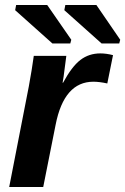

<svg xmlns="http://www.w3.org/2000/svg" viewBox="-20 -753 504 773"><path d="M435 -531 412 -417Q380 -424 356 -424Q238 -424 204 -251L154 0H17L96 -405Q109 -476 116 -528H247L236 -444L232 -420H234Q269 -485 303.5 -511.5Q338 -538 384 -538Q408 -538 435 -531ZM460 -578H389L239 -712L243 -733H368L464 -593ZM263 -578H191L41 -712L45 -733H170L267 -593Z"/></svg>

Font: Libra Sans
Style: Bold Italic
Weight: 700
Italic angle: -12°
Foundry: Context Ltd
Version: Version 1.002